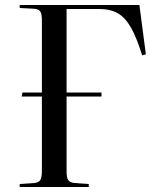

<svg xmlns="http://www.w3.org/2000/svg" viewBox="-20 -750 615 770"><path d="M59 0V-12L117 -16Q136 -18 142 -28.5Q148 -39 148 -67V-363H67L70 -379H148V-668Q148 -694 141.5 -704Q135 -714 115 -715L59 -718V-730H539L565 -532L550 -528Q529 -597 506 -638Q483 -679 453 -696.5Q423 -714 377 -714H247V-379H387V-363H247V-63Q247 -38 253.5 -28Q260 -18 279 -16L336 -12V0Z"/></svg>

Font: Display Regular
Style: Regular
Weight: 400
Designer: Latin by Veronika Burian and Jose Scaglione. Greek by Irene Vlachou. Cyrillic by Vera Evstafieva.
Foundry: TypeTogether
Version: Version 3.002